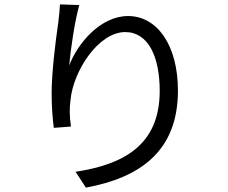

<svg xmlns="http://www.w3.org/2000/svg" viewBox="-20 -809 1040 874"><path d="M253 -789C252 -765 249 -735 245 -704C233 -624 215 -478 215 -384C215 -320 220 -264 225 -227L303 -233C296 -282 296 -316 301 -354C313 -484 427 -663 550 -663C655 -663 707 -551 707 -395C707 -146 539 -60 324 -27L371 45C617 0 790 -121 790 -396C790 -604 695 -736 563 -736C438 -736 334 -613 295 -511C301 -580 320 -713 341 -786L253 -789Z"/></svg>

Font: Noto Sans CJK SC Regular
Style: Regular
Weight: 400
Designer: Ryoko NISHIZUKA (kana & ideographs); Paul D. Hunt (Latin, Greek & Cyrillic); Wenlong ZHANG (bopomofo); Sandoll Communica
Foundry: Adobe Systems Incorporated
Version: Version 1.004;PS 1.004;hotconv 1.0.82;makeotf.lib2.5.63406